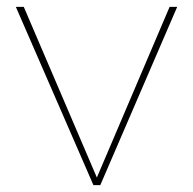

<svg xmlns="http://www.w3.org/2000/svg" viewBox="-20 -537 559 557"><path d="M251 0H271L494 -517H472L261 -22L49 -517H26Z"/></svg>

Font: Chess Sans Thin
Style: Regular
Weight: 100
Designer: Wolf Bōese
Foundry: Wolf Bōese
Version: Version 7.223;Glyphs 3.3 (3306)